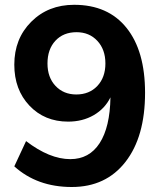

<svg xmlns="http://www.w3.org/2000/svg" viewBox="-20 -749 646 780"><path d="M281.2 -729.5Q418.9 -729.5 494.1 -635.7Q569.3 -542 569.3 -372.1Q569.3 -193.4 489.7 -91.3Q410.2 10.7 271.5 10.7Q130.9 10.7 38.1 -73.2L85.9 -175.8Q181.6 -102.5 265.6 -102.5Q342.8 -102.5 384.8 -167.5Q426.8 -232.4 428.7 -353.5Q406.2 -307.6 360.8 -281.2Q315.4 -254.9 256.8 -254.9Q161.1 -254.9 99.6 -319.8Q38.1 -384.8 38.1 -486.3Q38.1 -591.8 106.9 -660.6Q175.8 -729.5 281.2 -729.5ZM172.9 -491.2Q172.9 -434.6 205.6 -399.9Q238.3 -365.2 290 -365.2Q342.8 -365.2 375.5 -399.9Q408.2 -434.6 408.2 -491.2Q408.2 -547.9 375.5 -583Q342.8 -618.2 291 -618.2Q237.3 -618.2 205.1 -583.5Q172.9 -548.8 172.9 -491.2Z"/></svg>

Font: Min Sans Bold
Style: Regular
Weight: 700
Designer: Jinseong-Kim, NotoSansCJK, Nunito
Foundry: Jinseong-Kim
Version: Version 1.400;Glyphs 3.1.2 (3151)